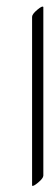

<svg xmlns="http://www.w3.org/2000/svg" viewBox="-20 -554 155 599"><path d="M115.2 -6.3Q115.2 2 98.9 15.6Q82.5 29.3 80.1 24.9V-501.5Q80.1 -509.8 96.2 -523.4Q112.3 -537.1 115.2 -532.2Z"/></svg>

Font: ML-NILA02
Style: Regular
Weight: 400
Version: Version ML-NILA02 1.0